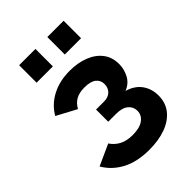

<svg xmlns="http://www.w3.org/2000/svg" viewBox="-214 -820 925 925"><g transform="rotate(-45 248.0 -358.0)"><path d="M248 8Q164 8 107.5 -22Q51 -52 20 -105L128 -154Q145 -128 172.5 -113.5Q200 -99 241 -99Q288 -99 313.5 -117.5Q339 -136 339 -166Q339 -193 318 -210.5Q297 -228 256 -228H202V-311H257Q285 -311 301.5 -327Q318 -343 318 -369Q318 -395 298.5 -410.5Q279 -426 237 -426Q202 -426 179 -413Q156 -400 142 -374L41 -428Q69 -477 121.5 -505Q174 -533 244 -533Q299 -533 342.5 -516Q386 -499 411 -466.5Q436 -434 436 -387Q436 -353 419.5 -321Q403 -289 366 -274Q414 -260 438.5 -226Q463 -192 463 -146Q463 -96 435 -61.5Q407 -27 358.5 -9.5Q310 8 248 8ZM91 -605V-724H202V-605ZM283 -605V-724H394V-605Z"/></g></svg>

Font: Raleway
Style: Bold
Weight: 700
Designer: Matt McInerney, Pablo Impallari, Rodrigo Fuenzalida
Foundry: Matt McInerney, Pablo Impallari, Rodrigo Fuenzalida
Version: Version 4.026